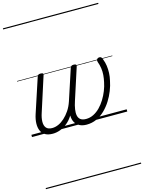

<svg xmlns="http://www.w3.org/2000/svg" viewBox="-198 -1091 1254 1672"><g transform="rotate(-15 429.5 -255.0)"><path d="M184 19Q142 19 116 4Q90 -11 78 -39Q66 -67 67 -104Q68 -141 82 -184L184 -494Q188 -506 194.5 -510.5Q201 -515 214 -515Q231 -515 236 -509.5Q241 -504 236 -492L137 -184Q122 -140 121.5 -105Q121 -70 137.5 -50Q154 -30 191 -30Q219 -30 247.5 -42.5Q276 -55 303 -79.5Q330 -104 353 -138Q376 -172 391 -217L482 -494Q486 -506 493 -510.5Q500 -515 512 -515Q529 -515 534 -509.5Q539 -504 535 -492L443 -208Q430 -169 425 -136.5Q420 -104 425 -80Q430 -56 447.5 -43Q465 -30 497 -30Q532 -30 564 -46Q596 -62 623 -89.5Q650 -117 671.5 -152Q693 -187 708 -225Q723 -263 730 -299Q737 -330 739.5 -361Q742 -392 737.5 -423Q733 -454 722 -483Q718 -495 721 -503Q724 -511 731 -515Q738 -519 746 -519Q757 -519 763 -513Q769 -507 774 -490Q785 -463 789.5 -431Q794 -399 792.5 -365Q791 -331 783 -298Q775 -256 757.5 -211.5Q740 -167 714 -126Q688 -85 654 -52Q620 -19 578.5 0Q537 19 489 19Q452 19 425.5 5.5Q399 -8 385 -33Q371 -58 370 -95Q347 -57 316 -31.5Q285 -6 251 6.5Q217 19 184 19ZM0 460H859V470H0ZM0 -20H859V0H0ZM0 -505H859V-500H0ZM0 -980H859V-970H0Z"/></g></svg>

Font: Playwrite NO Guides
Style: Regular
Weight: 400
Designer: Veronika Burian, José Scaglione
Foundry: TypeTogether
Version: Version 1.003